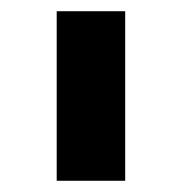

<svg xmlns="http://www.w3.org/2000/svg" viewBox="-20 -778 324 342"><path d="M81 -758H203V-456H81Z"/></svg>

Font: Biryani
Style: Bold
Weight: 700
Designer: Dan Reynolds and Mathieu Reguer
Foundry: Dan Reynolds and Mathieu Reguer
Version: Version 1.004; ttfautohint (v1.1) -l 5 -r 5 -G 72 -x 0 -D la